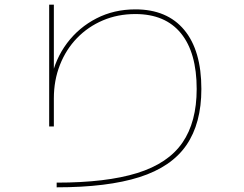

<svg xmlns="http://www.w3.org/2000/svg" viewBox="-20 -770 1040 820"><path d="M222 10Q434 10 566 -31Q698 -72 759 -160.5Q820 -249 820 -390Q820 -545 753 -627.5Q686 -710 558 -710Q483 -710 419.5 -683Q356 -656 309 -607.5Q262 -559 236 -493Q210 -427 210 -350V-230H190V-750H210V-431H198Q216 -519 266.5 -586Q317 -653 392 -691.5Q467 -730 558 -730Q694 -730 767 -642Q840 -554 840 -390Q840 -243 776 -150Q712 -57 575.5 -13.5Q439 30 222 30Z"/></svg>

Font: M PLUS 1 Thin
Style: Regular
Weight: 100
Designer: Coji Morishita
Foundry: UNDERFOREST DESIGN
Version: Version 1.001